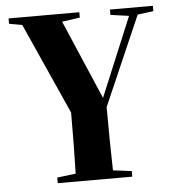

<svg xmlns="http://www.w3.org/2000/svg" viewBox="-49 -703 687 749"><g transform="rotate(-5 294.5 -328.5)"><path d="M12 -636 63 -627 223 -270C223 -179 222 -112 220 -31L147 -22V0H439V-22L366 -31C364 -115 363 -183 363 -279L515 -628L577 -636V-657H409V-636L481 -626L352 -316L219 -626L289 -636V-657H12Z"/></g></svg>

Font: Source Serif 4 Display
Style: Bold
Weight: 700
Designer: Frank Grießhammer
Foundry: Adobe Systems Incorporated
Version: Version 4.004;hotconv 1.0.117;makeotfexe 2.5.65602